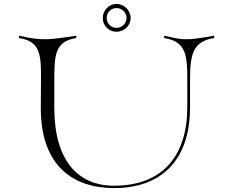

<svg xmlns="http://www.w3.org/2000/svg" viewBox="-20 -947 1189 979"><path d="M574 -785C613 -785 646 -816 646 -855C646 -894 613 -927 574 -927C535 -927 504 -894 504 -855C504 -816 535 -785 574 -785ZM574 -805C546 -805 524 -827 524 -855C524 -883 546 -906 574 -906C602 -906 625 -883 625 -855C625 -827 602 -805 574 -805ZM562 12C796 12 949 -123 949 -400V-536C949 -667 961 -736 1072 -753V-765C1069 -765 977 -747 940 -747C898 -747 896 -747 817 -765V-753C928 -736 936 -666 935 -535V-400C935 -157 813 0 561 0C379 0 257 -127 257 -396V-532C257 -663 258 -736 369 -753V-765C366 -765 257 -747 220 -747C178 -747 156 -747 77 -765V-753C188 -736 190 -665 189 -534L188 -395C188 -103 351 12 562 12Z"/></svg>

Font: Cantique Normal
Style: Regular
Weight: 400
Designer: Sébastien Hayez
Foundry: Sébastien Hayez & Ariel Martín Pérez
Version: Version 1.000;hotconv 1.0.109;makeotfexe 2.5.65596